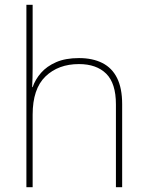

<svg xmlns="http://www.w3.org/2000/svg" viewBox="-20 -780 613 800"><path d="M90 0V-760H116V-496Q116 -474 115.5 -456.5Q115 -439 114 -417H116Q127 -449 151 -476.5Q175 -504 214 -521Q253 -538 309 -538Q366 -538 406.5 -517.5Q447 -497 468 -454.5Q489 -412 489 -346V0H463V-345Q463 -433 422.5 -473Q382 -513 309 -513Q223 -513 169.5 -461.5Q116 -410 116 -302V0Z"/></svg>

Font: Noto Sans Symbols Thin
Style: Regular
Weight: 250
Version: Version 2.002